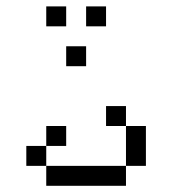

<svg xmlns="http://www.w3.org/2000/svg" viewBox="-20 -770 540 602"><path d="M187.5 -312.5V-375H125V-312.5H62.5V-250H125V-187.5H375V-250H125V-312.5ZM250 -562.5V-625H187.5V-562.5ZM187.5 -687.5V-750H125V-687.5ZM312.5 -687.5V-750H250V-687.5ZM375 -250H437.5Q437.5 -250 437.5 -375H375Q375 -375 375 -250ZM375 -375V-437.5H312.5V-375Z"/></svg>

Font: Unifont
Style: Regular
Weight: 500
Version: Version 15.1.04